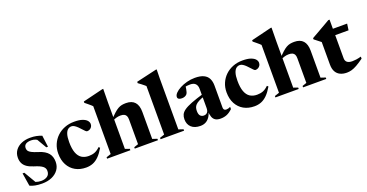

<svg xmlns="http://www.w3.org/2000/svg" viewBox="-34 -1420 4042 2116"><g transform="rotate(-20 1986.5 -362.5)"><path d="M240.5 -507.5Q282 -507.5 312.8 -501.2Q343.5 -495 376 -482.5L393.5 -347H374L296.5 -479.5L341 -436.5Q315.5 -458 291.8 -467.2Q268 -476.5 242 -476.5Q200 -476.5 178.2 -461.2Q156.5 -446 156.5 -416Q156.5 -398 165.2 -384Q174 -370 199.8 -356.5Q225.5 -343 277 -327Q315 -315.5 341.8 -299.2Q368.5 -283 385 -262.5Q401.5 -242 409 -217Q416.5 -192 416.5 -162Q416.5 -109 388.2 -69.8Q360 -30.5 310.5 -8.8Q261 13 196.5 13Q149.5 13 114.8 6Q80 -1 54 -13.5L29.5 -166.5H50.5L141 -12.5L101.5 -44Q116.5 -35 132.2 -29.2Q148 -23.5 164.2 -20.8Q180.5 -18 196 -18Q239.5 -18 268 -38Q296.5 -58 296.5 -99.5Q296.5 -116 290.2 -129Q284 -142 269.8 -153.5Q255.5 -165 232 -175.5Q208.5 -186 173.5 -196.5Q126.5 -211 97 -231.2Q67.5 -251.5 53.5 -279.8Q39.5 -308 39.5 -345Q39.5 -395 65.8 -431.5Q92 -468 137.8 -487.8Q183.5 -507.5 240.5 -507.5Z M757 -507.5Q817.5 -507.5 853.8 -494.5Q890 -481.5 906 -462Q922 -442.5 922 -421.5Q922 -403 913 -389Q904 -375 889.5 -367.2Q875 -359.5 858.5 -359.5Q850.5 -359.5 838.8 -370.8Q827 -382 812.5 -398.5Q798 -415 781.5 -431.2Q765 -447.5 747.5 -458.8Q730 -470 713 -470Q689 -470 670.2 -455.2Q651.5 -440.5 640.8 -406.8Q630 -373 630 -315.5Q630 -237.5 648 -189.2Q666 -141 700.2 -119Q734.5 -97 783 -97Q822.5 -97 853.5 -109.2Q884.5 -121.5 916 -152.5L929.5 -139.5Q896 -82.5 862.5 -49.2Q829 -16 792.2 -1.5Q755.5 13 712.5 13Q641 13 587.2 -17.2Q533.5 -47.5 503.5 -103.5Q473.5 -159.5 473.5 -237Q473.5 -295 494.8 -344.2Q516 -393.5 554.2 -430.2Q592.5 -467 644.2 -487.2Q696 -507.5 757 -507.5Z M1285 -16.5 1335.5 -34V-323.5Q1335.5 -350 1327.5 -366Q1319.5 -382 1303 -389.5Q1286.5 -397 1261 -397Q1235 -397 1210.8 -389.8Q1186.5 -382.5 1164 -370.5L1157.5 -382Q1194.5 -422.5 1221.8 -447Q1249 -471.5 1271.2 -484Q1293.5 -496.5 1315.5 -500.8Q1337.5 -505 1364 -505Q1433 -505 1467.5 -466.2Q1502 -427.5 1502 -351.5V-35L1557 -16.5V0H1285ZM1233.5 0H960.5V-16.5L1015 -35V-596Q1008.5 -603 997.2 -613Q986 -623 970.2 -635.8Q954.5 -648.5 935 -664.5V-680L1172.5 -738H1183.5L1181.5 -574V-34.5L1233.5 -16.5Z M1808.5 -35 1863.5 -16.5V0H1587.5V-16.5L1642 -35V-604Q1635.5 -610 1624.2 -619.5Q1613 -629 1597.2 -641Q1581.5 -653 1562 -667V-683L1799.5 -738H1810.5L1808.5 -635.5Z M2205 -312.5V-283Q2162 -268.5 2135.2 -254.8Q2108.5 -241 2094.2 -226.2Q2080 -211.5 2074.8 -194.2Q2069.5 -177 2069.5 -155.5Q2069.5 -116.5 2085.2 -99.2Q2101 -82 2126.5 -82Q2143 -82 2155.5 -89.2Q2168 -96.5 2175 -111.2Q2182 -126 2182 -148.5V-375.5Q2182 -413 2161.8 -434.5Q2141.5 -456 2099.5 -456Q2078.5 -456 2060.5 -453.8Q2042.5 -451.5 2029.5 -447.5L2050 -478Q2046 -445 2042.2 -423.2Q2038.5 -401.5 2034 -388.5Q2029.5 -375.5 2023.5 -367.5Q2015 -357 1999.2 -350.2Q1983.5 -343.5 1964.5 -343.5Q1939.5 -343.5 1927.2 -352Q1915 -360.5 1915 -375.5Q1915 -398 1937 -421Q1959 -444 1996 -463.5Q2033 -483 2078.8 -495Q2124.5 -507 2172 -507Q2237 -507 2275.8 -488.2Q2314.5 -469.5 2331.5 -434.8Q2348.5 -400 2348.5 -353V-96Q2348.5 -83.5 2352.5 -75.5Q2356.5 -67.5 2364 -63.8Q2371.5 -60 2381.5 -60Q2393.5 -60 2405.5 -63.2Q2417.5 -66.5 2430 -73V-47Q2394.5 -13.5 2361.5 -0.2Q2328.5 13 2289 13Q2251.5 13 2228.8 -1Q2206 -15 2195.5 -43.8Q2185 -72.5 2183.5 -116L2190 -112.5Q2180 -70.5 2160.5 -42.8Q2141 -15 2114 -1.2Q2087 12.5 2053 12.5Q1985 12.5 1947.2 -21.8Q1909.5 -56 1909.5 -116Q1909.5 -146.5 1920.5 -170.8Q1931.5 -195 1962 -216.8Q1992.5 -238.5 2051.2 -261.5Q2110 -284.5 2205 -312.5Z M2731 -507.5Q2791.5 -507.5 2827.8 -494.5Q2864 -481.5 2880 -462Q2896 -442.5 2896 -421.5Q2896 -403 2887 -389Q2878 -375 2863.5 -367.2Q2849 -359.5 2832.5 -359.5Q2824.5 -359.5 2812.8 -370.8Q2801 -382 2786.5 -398.5Q2772 -415 2755.5 -431.2Q2739 -447.5 2721.5 -458.8Q2704 -470 2687 -470Q2663 -470 2644.2 -455.2Q2625.5 -440.5 2614.8 -406.8Q2604 -373 2604 -315.5Q2604 -237.5 2622 -189.2Q2640 -141 2674.2 -119Q2708.5 -97 2757 -97Q2796.5 -97 2827.5 -109.2Q2858.5 -121.5 2890 -152.5L2903.5 -139.5Q2870 -82.5 2836.5 -49.2Q2803 -16 2766.2 -1.5Q2729.5 13 2686.5 13Q2615 13 2561.2 -17.2Q2507.5 -47.5 2477.5 -103.5Q2447.5 -159.5 2447.5 -237Q2447.5 -295 2468.8 -344.2Q2490 -393.5 2528.2 -430.2Q2566.5 -467 2618.2 -487.2Q2670 -507.5 2731 -507.5Z M3259 -16.5 3309.5 -34V-323.5Q3309.5 -350 3301.5 -366Q3293.5 -382 3277 -389.5Q3260.5 -397 3235 -397Q3209 -397 3184.8 -389.8Q3160.5 -382.5 3138 -370.5L3131.5 -382Q3168.5 -422.5 3195.8 -447Q3223 -471.5 3245.2 -484Q3267.5 -496.5 3289.5 -500.8Q3311.5 -505 3338 -505Q3407 -505 3441.5 -466.2Q3476 -427.5 3476 -351.5V-35L3531 -16.5V0H3259ZM3207.5 0H2934.5V-16.5L2989 -35V-596Q2982.5 -603 2971.2 -613Q2960 -623 2944.2 -635.8Q2928.5 -648.5 2909 -664.5V-680L3146.5 -738H3157.5L3155.5 -574V-34.5L3207.5 -16.5Z M3788.5 -149Q3788.5 -117 3808.8 -101Q3829 -85 3869 -85Q3891 -85 3915.8 -88.5Q3940.5 -92 3973 -101V-77Q3924.5 -42 3889.2 -22.2Q3854 -2.5 3825.8 5.2Q3797.5 13 3770 13Q3725.5 13 3692.5 -2.8Q3659.5 -18.5 3641.2 -51.2Q3623 -84 3623 -135V-399L3548 -458V-472Q3555.5 -477 3573.8 -487Q3592 -497 3616.5 -511Q3641 -525 3668.2 -540.8Q3695.5 -556.5 3723 -572.2Q3750.5 -588 3773.5 -601.5H3788.5V-481ZM3724 -419.5V-494.5H3955.5L3945 -419.5Z"/></g></svg>

Font: Newsreader 60pt
Style: Bold
Weight: 700
Designer: Hugues Gentile
Foundry: Production Type
Version: Version 1.003